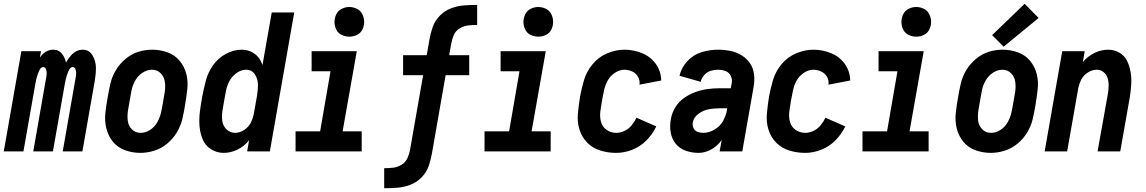

<svg xmlns="http://www.w3.org/2000/svg" viewBox="-42 -801 6062 1016"><path d="M-22 0 71 -530H175L169 -497Q173 -503 178 -508Q205 -538 240 -538Q274 -538 292 -508Q303 -490 307 -470Q318 -490 334 -508Q361 -538 396 -538Q430 -538 447.5 -508Q465 -478 465.5 -444.5Q466 -411 460 -376L394 0H290L359 -394Q361 -405 361 -415Q361 -425 357 -435.5Q353 -446 343 -446Q331 -446 324 -432Q317 -418 313 -406Q309 -394 306 -382Q303 -370 301 -357L238 0H134L203 -394Q205 -405 205 -415Q205 -425 201 -435.5Q197 -446 187 -446Q175 -446 168 -432Q161 -418 157 -406Q153 -394 150 -382Q147 -370 145 -357L82 0Z M701 8Q659 8 620 -6Q581 -20 556 -50.5Q531 -81 521 -120.5Q511 -160 515.5 -202.5Q520 -245 528 -287Q534 -324 542.5 -360Q551 -396 571 -429.5Q591 -463 622 -489Q653 -515 689 -526.5Q725 -538 763 -538H764Q806 -538 844.5 -524Q883 -510 908.5 -479.5Q934 -449 944 -409.5Q954 -370 949 -327.5Q944 -285 937 -243Q931 -206 922.5 -170Q914 -134 893.5 -100Q873 -66 842 -40.5Q811 -15 774 -3.5Q737 8 701 8ZM702 -98Q729 -98 753 -114Q777 -130 790.5 -154.5Q804 -179 810 -205Q816 -231 820 -257Q825 -284 829.5 -312Q834 -340 830.5 -367Q827 -394 808.5 -413Q790 -432 763 -432Q736 -432 712 -416Q688 -400 674 -375.5Q660 -351 654.5 -325Q649 -299 645 -273Q640 -246 635.5 -218Q631 -190 634 -163Q637 -136 655.5 -117Q674 -98 702 -98Z M1142 8Q1104 8 1073.5 -12Q1043 -32 1029.5 -66Q1016 -100 1013.5 -137Q1011 -174 1016 -212.5Q1021 -251 1028 -289Q1036 -331 1047 -373.5Q1058 -416 1084.5 -454.5Q1111 -493 1152.5 -515.5Q1194 -538 1237 -538Q1270 -538 1297 -522Q1324 -506 1338 -478Q1343 -468 1347 -457L1396 -735H1515L1386 0H1266L1276 -59Q1251 -27 1215 -9.5Q1179 8 1142 8ZM1202 -98Q1227 -98 1251 -114Q1275 -130 1286.5 -154.5Q1298 -179 1302 -204L1318 -294Q1323 -324 1323 -353Q1323 -382 1307 -407Q1291 -432 1261 -432Q1235 -432 1211 -415.5Q1187 -399 1173.5 -374.5Q1160 -350 1154.5 -324Q1149 -298 1145 -273Q1140 -245 1135.5 -217.5Q1131 -190 1134 -163Q1137 -136 1156 -117Q1175 -98 1202 -98Z M1522 0V-106H1652L1707 -424H1607V-530H1846L1771 -106H1872V0ZM1806 -607Q1786 -607 1766.5 -616Q1747 -625 1737.5 -644.5Q1728 -664 1728 -685Q1728 -706 1737.5 -725.5Q1747 -745 1766.5 -754.5Q1786 -764 1806 -764Q1827 -764 1846.5 -754.5Q1866 -745 1875.5 -725.5Q1885 -706 1885 -685Q1885 -664 1875.5 -644.5Q1866 -625 1846.5 -616Q1827 -607 1806 -607Z M1991 195V89H1992Q2015 89 2038 86.5Q2061 84 2082.5 71Q2104 58 2114 36Q2124 14 2128 -9L2197 -403H2091V-509H2216L2230 -589Q2236 -624 2247.5 -657.5Q2259 -691 2285.5 -718Q2312 -745 2346 -757.5Q2380 -770 2414.5 -772.5Q2449 -775 2483 -775V-669H2481Q2459 -669 2436 -666.5Q2413 -664 2391 -651Q2369 -638 2359.5 -616Q2350 -594 2346 -571L2335 -509H2441V-403H2316L2244 9Q2238 44 2226.5 77.5Q2215 111 2188.5 138Q2162 165 2127.5 177.5Q2093 190 2059 192.5Q2025 195 1991 195Z M2522 0V-106H2652L2707 -424H2607V-530H2846L2771 -106H2872V0ZM2806 -607Q2786 -607 2766.5 -616Q2747 -625 2737.5 -644.5Q2728 -664 2728 -685Q2728 -706 2737.5 -725.5Q2747 -745 2766.5 -754.5Q2786 -764 2806 -764Q2827 -764 2846.5 -754.5Q2866 -745 2875.5 -725.5Q2885 -706 2885 -685Q2885 -664 2875.5 -644.5Q2866 -625 2846.5 -616Q2827 -607 2806 -607Z M3219 8Q3175 8 3134.5 -4.5Q3094 -17 3065.5 -46Q3037 -75 3024.5 -115Q3012 -155 3016 -199Q3020 -243 3027 -287Q3035 -332 3048.5 -377.5Q3062 -423 3094 -461.5Q3126 -500 3171.5 -519Q3217 -538 3262 -538Q3311 -538 3356 -519.5Q3401 -501 3428.5 -462.5Q3456 -424 3457 -375L3342 -353Q3345 -375 3334.5 -394Q3324 -413 3304 -422.5Q3284 -432 3262 -432Q3236 -432 3211.5 -415.5Q3187 -399 3173.5 -374.5Q3160 -350 3154.5 -323.5Q3149 -297 3144 -271Q3139 -242 3135 -213Q3131 -184 3138 -157Q3145 -130 3167.5 -114Q3190 -98 3219 -98Q3241 -98 3263 -108.5Q3285 -119 3300.5 -138Q3316 -157 3326 -178L3431 -132Q3411 -91 3378.5 -58Q3346 -25 3303.5 -8.5Q3261 8 3219 8Z M3654 8Q3619 8 3586.5 -3.5Q3554 -15 3533.5 -40.5Q3513 -66 3507 -100.5Q3501 -135 3508 -170Q3513 -202 3530.5 -231.5Q3548 -261 3576.5 -281.5Q3605 -302 3637 -313.5Q3669 -325 3700.5 -329.5Q3732 -334 3765 -334H3825L3830 -361Q3834 -381 3825 -399.5Q3816 -418 3797.5 -425Q3779 -432 3758 -432Q3738 -432 3718.5 -426Q3699 -420 3684.5 -404Q3670 -388 3666 -368L3554 -400Q3563 -443 3596 -478Q3629 -513 3672 -525.5Q3715 -538 3758 -538Q3791 -538 3823 -531.5Q3855 -525 3882 -508.5Q3909 -492 3926.5 -466.5Q3944 -441 3948 -408Q3952 -375 3946 -342L3886 0H3766L3777 -60Q3771 -52 3765 -45Q3743 -20 3713.5 -6Q3684 8 3654 8ZM3679 -98Q3710 -98 3739.5 -115.5Q3769 -133 3785 -162Q3797 -185 3803 -208V-210L3806 -228H3765Q3737 -228 3709 -223Q3681 -218 3655 -199.5Q3629 -181 3624 -153Q3621 -138 3627.5 -123.5Q3634 -109 3648.5 -103.5Q3663 -98 3679 -98Z M4219 8Q4175 8 4134.5 -4.5Q4094 -17 4065.5 -46Q4037 -75 4024.5 -115Q4012 -155 4016 -199Q4020 -243 4027 -287Q4035 -332 4048.5 -377.5Q4062 -423 4094 -461.5Q4126 -500 4171.5 -519Q4217 -538 4262 -538Q4311 -538 4356 -519.5Q4401 -501 4428.5 -462.5Q4456 -424 4457 -375L4342 -353Q4345 -375 4334.5 -394Q4324 -413 4304 -422.5Q4284 -432 4262 -432Q4236 -432 4211.5 -415.5Q4187 -399 4173.5 -374.5Q4160 -350 4154.5 -323.5Q4149 -297 4144 -271Q4139 -242 4135 -213Q4131 -184 4138 -157Q4145 -130 4167.5 -114Q4190 -98 4219 -98Q4241 -98 4263 -108.5Q4285 -119 4300.5 -138Q4316 -157 4326 -178L4431 -132Q4411 -91 4378.5 -58Q4346 -25 4303.5 -8.5Q4261 8 4219 8Z M4522 0V-106H4652L4707 -424H4607V-530H4846L4771 -106H4872V0ZM4806 -607Q4786 -607 4766.5 -616Q4747 -625 4737.5 -644.5Q4728 -664 4728 -685Q4728 -706 4737.5 -725.5Q4747 -745 4766.5 -754.5Q4786 -764 4806 -764Q4827 -764 4846.5 -754.5Q4866 -745 4875.5 -725.5Q4885 -706 4885 -685Q4885 -664 4875.5 -644.5Q4866 -625 4846.5 -616Q4827 -607 4806 -607Z M5269 -554 5208 -615 5380 -781 5454 -706ZM5201 8Q5159 8 5120 -6Q5081 -20 5056 -50.5Q5031 -81 5021 -120.5Q5011 -160 5015.5 -202.5Q5020 -245 5028 -287Q5034 -324 5042.5 -360Q5051 -396 5071 -429.5Q5091 -463 5122 -489Q5153 -515 5189 -526.5Q5225 -538 5263 -538H5264Q5306 -538 5344.5 -524Q5383 -510 5408.5 -479.5Q5434 -449 5444 -409.5Q5454 -370 5449 -327.5Q5444 -285 5437 -243Q5431 -206 5422.5 -170Q5414 -134 5393.5 -100Q5373 -66 5342 -40.5Q5311 -15 5274 -3.5Q5237 8 5201 8ZM5202 -98Q5229 -98 5253 -114Q5277 -130 5290.5 -154.5Q5304 -179 5310 -205Q5316 -231 5320 -257Q5325 -284 5329.5 -312Q5334 -340 5330.5 -367Q5327 -394 5308.5 -413Q5290 -432 5263 -432Q5236 -432 5212 -416Q5188 -400 5174 -375.5Q5160 -351 5154.5 -325Q5149 -299 5145 -273Q5140 -246 5135.5 -218Q5131 -190 5134 -163Q5137 -136 5155.5 -117Q5174 -98 5202 -98Z M5486 0 5579 -530H5698L5688 -472L5689 -474Q5715 -504 5750 -521Q5785 -538 5822 -538Q5855 -538 5882 -522Q5909 -506 5922.5 -478Q5936 -450 5941 -418.5Q5946 -387 5944 -354Q5942 -321 5937 -289L5886 0H5766L5821 -307Q5824 -328 5824.5 -348.5Q5825 -369 5819 -388Q5813 -407 5797.5 -419.5Q5782 -432 5762 -432Q5737 -432 5714 -417Q5691 -402 5679 -379Q5669 -358 5664 -336L5663 -331V-329L5605 0Z"/></svg>

Font: Iosevka SS08
Style: Bold Italic
Weight: 700
Italic angle: -10°
Monospace: yes
Designer: Belleve Invis
Foundry: Belleve Invis
Version: 2.1.0; ttfautohint (v1.8.2)